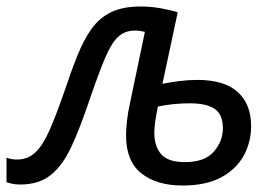

<svg xmlns="http://www.w3.org/2000/svg" viewBox="-64 -561 856 591"><path d="M498 10Q418 10 371 -27.5Q324 -65 324 -144Q324 -164 327 -190Q330 -216 335 -238L382 -463Q377 -464 368.5 -465.5Q360 -467 352 -467Q321 -467 300 -448Q279 -429 259 -381.5Q239 -334 210 -249Q182 -166 155.5 -109Q129 -52 92.5 -22.5Q56 7 -2 7Q-16 7 -27 4.5Q-38 2 -44 0V-76Q-32 -70 -11 -70Q21 -70 44 -91Q67 -112 87.5 -158Q108 -204 134 -279Q155 -342 174.5 -390.5Q194 -439 218 -472.5Q242 -506 278 -523.5Q314 -541 369 -541Q400 -541 431 -535.5Q462 -530 483 -523L436 -303Q461 -308 488.5 -311.5Q516 -315 544 -315Q627 -315 668 -277.5Q709 -240 709 -173Q709 -124 686.5 -82.5Q664 -41 617.5 -15.5Q571 10 498 10ZM505 -62Q566 -62 594 -94Q622 -126 622 -166Q622 -209 596.5 -226Q571 -243 520 -243Q495 -243 470 -240.5Q445 -238 422 -233Q416 -204 413.5 -185Q411 -166 411 -152Q411 -111 432 -86.5Q453 -62 505 -62Z"/></svg>

Font: BC Sans
Style: Italic
Weight: 400
Italic angle: -12°
Designer: Monotype Design Team
Designer: Province of B.C.
Foundry: Monotype Imaging Inc.
Version: Version 2.000;GOOG;noto-source:20170915:90ef993387c0